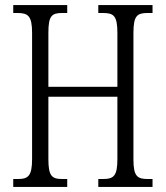

<svg xmlns="http://www.w3.org/2000/svg" viewBox="-20 -734 650 754"><path d="M32 0H244V-31H225C183 -31 170 -43 170 -110V-354H441V-110C441 -43 427 -31 384 -31H366V0H579V-31H560C519 -31 504 -42 504 -108V-604C504 -672 518 -683 560 -683H579V-714H366V-683H384C427 -683 441 -672 441 -604V-393H170V-605C170 -672 183 -683 225 -683H244V-714H32V-683H48C90 -683 106 -672 106 -605V-110C106 -43 91 -31 50 -31H32Z"/></svg>

Font: Noto Serif Bengali ExtraCondensed Light
Style: Regular
Weight: 300
Width: 2
Designer: Juan Bruce, Universal Thirst, Indian Type Foundry and the Monotype Design Team.
Foundry: Monotype Imaging Inc.
Version: Version 2.003